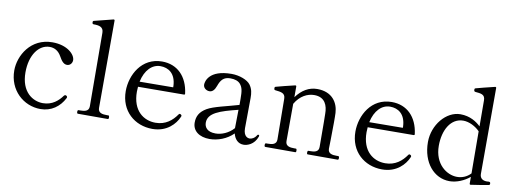

<svg xmlns="http://www.w3.org/2000/svg" viewBox="-60 -1070 3793 1421"><g transform="rotate(10 1836.5 -360.0)"><path d="M280 13C361 13 423 -33 457 -100C459 -104 459 -105 459 -108C459 -112 457 -115 452 -118C449 -120 446 -120 444 -120C441 -120 437 -118 434 -114C406 -75 361 -33 290 -33C214 -33 124 -88 124 -236C124 -366 187 -452 269 -452C305 -452 335 -435 356 -398C374 -366 390 -343 417 -343C440 -343 456 -363 456 -385C456 -427 396 -489 283 -489C120 -489 40 -347 40 -235C40 -88 151 13 280 13Z M784 -1C789 -1 791 -5 791 -15C791 -23 789 -28 784 -28H771C741 -28 706 -32 706 -70L707 -727C707 -732 704 -735 698 -734C668 -726 569 -702 555 -698C550 -696 549 -694 549 -689C549 -682 549 -673 559 -673C600 -673 634 -667 634 -622L637 -70C637 -32 603 -28 573 -28H560C554 -28 552 -23 552 -15C552 -5 554 -1 560 -1Z M1312 -127C1309 -129 1306 -131 1303 -131C1300 -131 1297 -130 1294 -125C1261 -77 1212 -35 1136 -35C1047 -35 961 -94 961 -238C961 -251 962 -263 963 -275L1308 -277C1313 -277 1316 -280 1315 -286C1299 -412 1222 -490 1107 -490C953 -490 879 -349 879 -228C879 -79 987 14 1121 14C1231 14 1291 -56 1314 -109C1316 -113 1317 -116 1317 -119C1317 -122 1315 -125 1312 -127ZM1101 -454C1160 -454 1216 -420 1220 -326V-316L968 -314C987 -403 1038 -454 1101 -454Z M1901 -80C1899 -80 1897 -80 1894 -75C1879 -50 1858 -41 1842 -41C1833 -41 1796 -46 1796 -110C1796 -180 1798 -300 1798 -338C1798 -375 1794 -405 1772 -435C1750 -465 1690 -489 1629 -489C1459 -489 1442 -398 1442 -376C1442 -350 1466 -334 1489 -334C1511 -334 1527 -351 1538 -382C1554 -427 1574 -455 1626 -455C1660 -455 1686 -446 1701 -428C1721 -404 1726 -379 1726 -316V-273C1639 -247 1539 -228 1490 -199C1441 -170 1422 -135 1422 -87C1422 -24 1474 14 1551 14C1611 14 1679 -10 1728 -59C1738 -18 1764 12 1806 12C1833 12 1885 -3 1908 -67C1909 -70 1909 -72 1909 -73C1909 -77 1906 -80 1901 -80ZM1587 -34C1522 -34 1503 -69 1503 -101C1503 -174 1590 -203 1725 -236C1724 -183 1723 -128 1723 -101V-98C1685 -55 1632 -34 1587 -34Z M2498 -27C2468 -27 2434 -31 2434 -69C2434 -69 2437 -180 2437 -266C2437 -294 2437 -320 2436 -338C2432 -414 2386 -489 2273 -489C2211 -489 2159 -458 2116 -400V-480C2116 -485 2113 -488 2107 -487C2077 -480 1978 -456 1964 -451C1960 -449 1959 -447 1959 -442C1959 -434 1959 -427 1968 -426C2009 -421 2044 -420 2044 -375L2047 -69C2047 -31 2012 -27 1982 -27H1969C1963 -27 1961 -22 1961 -13C1961 -4 1963 0 1969 0H2193C2198 0 2200 -4 2200 -13C2200 -22 2198 -27 2193 -27H2180C2150 -27 2115 -31 2115 -69L2116 -350C2153 -414 2208 -441 2259 -441C2341 -441 2362 -379 2362 -319C2362 -306 2363 -282 2363 -255C2363 -178 2364 -69 2364 -69C2364 -31 2331 -27 2301 -27H2287C2282 -27 2280 -22 2280 -13C2280 -4 2282 0 2287 0H2511C2517 0 2519 -4 2519 -13C2519 -22 2517 -27 2511 -27Z M3038 -127C3035 -129 3032 -131 3029 -131C3026 -131 3023 -130 3020 -125C2987 -77 2938 -35 2862 -35C2773 -35 2687 -94 2687 -238C2687 -251 2688 -263 2689 -275L3034 -277C3039 -277 3042 -280 3041 -286C3025 -412 2948 -490 2833 -490C2679 -490 2605 -349 2605 -228C2605 -79 2713 14 2847 14C2957 14 3017 -56 3040 -109C3042 -113 3043 -116 3043 -119C3043 -122 3041 -125 3038 -127ZM2827 -454C2886 -454 2942 -420 2946 -326V-316L2694 -314C2713 -403 2764 -454 2827 -454Z M3642 -34 3627 -33C3592 -33 3574 -51 3574 -81L3575 -726C3575 -731 3572 -734 3566 -733C3527 -724 3433 -700 3424 -697C3419 -695 3418 -693 3418 -688C3418 -681 3418 -672 3428 -671C3469 -667 3502 -666 3502 -621L3503 -425C3472 -455 3422 -489 3349 -489C3242 -489 3147 -374 3147 -245C3147 -91 3237 13 3354 13C3407 13 3463 -11 3505 -46V4C3505 9 3508 13 3513 12C3554 6 3639 -7 3648 -10C3653 -12 3654 -16 3654 -20C3654 -25 3654 -34 3642 -34ZM3403 -28C3327 -28 3231 -93 3231 -232C3231 -350 3284 -446 3378 -446C3422 -446 3471 -421 3503 -388L3505 -72C3477 -42 3440 -28 3403 -28Z"/></g></svg>

Font: Shippori Mincho OTF
Style: Regular
Weight: 400
Designer: FONTDASU
Foundry: FONTDASU / Google Inc. / but / Adobe
Version: Version 3.300;hotconv 1.0.109;makeotfexe 2.5.65596